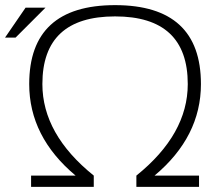

<svg xmlns="http://www.w3.org/2000/svg" viewBox="-44 -728 862 748"><path d="M55.7 -698.2H133.3L16.6 -581.5H-24.4ZM77.1 0V-43.9H250.5Q69.8 -195.3 69.8 -400.4Q69.8 -708 404.3 -708Q738.8 -708 738.8 -400.4Q738.8 -195.3 558.1 -43.9H731.4V0H487.3V-43.9Q687.5 -205.1 687.5 -400.4Q687.5 -664.1 404.3 -664.1Q121.1 -664.1 121.1 -400.4Q121.1 -205.1 321.3 -43.9V0Z"/></svg>

Font: Voltera Light
Style: Light
Weight: 300
Designer: Bernd Montag
Version: Version 1.301